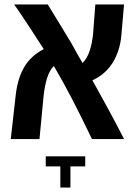

<svg xmlns="http://www.w3.org/2000/svg" viewBox="-20 -620 604 856"><path d="M28 0 50 -195Q58 -269 87.5 -320Q117 -371 175 -401Q152 -437 126.5 -476Q101 -515 79 -548Q57 -581 43 -600H193Q215 -565 243.5 -517.5Q272 -470 299 -426Q310 -405 322.5 -383.5Q335 -362 348 -339Q369 -360 380 -394Q391 -428 395 -469L405 -600H533L521 -462Q515 -394 483 -341.5Q451 -289 392 -262Q427 -199 463 -133Q499 -67 533 0H390Q346 -92 304.5 -172.5Q263 -253 220 -326Q200 -305 189.5 -270.5Q179 -236 174 -189L156 0ZM249 216V122H184V77H360V122H294V216Z"/></svg>

Font: Noto Sans Hebrew Condensed SemiBold
Style: Regular
Weight: 600
Width: 3
Designer: Ben Nathan
Foundry: Google LLC
Version: Version 3.001; ttfautohint (v1.8.4.7-5d5b)